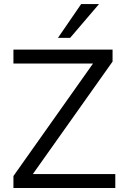

<svg xmlns="http://www.w3.org/2000/svg" viewBox="-20 -939 617 959"><path d="M47.1 0H555.9V-69.6H122.5V-39.2L542.2 -631.4V-691.2H47.1V-621.6H466.7V-652.9L47.1 -59.8ZM269.6 -750H330.4L474.5 -918.6H385.3Z"/></svg>

Font: LL Pando Sans
Style: Regular
Weight: 400
Designer: Joshua Smith
Foundry: Joshua Smith
Version: Version 1.000;Glyphs 3.2.1 (3258)